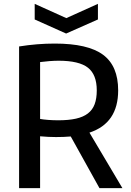

<svg xmlns="http://www.w3.org/2000/svg" viewBox="-20 -976 679 996"><path d="M160 -956 324 -882 488 -956V-875L323 -802L160 -875ZM347 -268Q311 -265 271 -265Q255 -265 231 -266Q207 -267 188 -269V0H79V-735Q173 -750 264 -750Q436 -750 514.5 -692Q593 -634 593 -507Q593 -337 444 -288L615 0H496ZM282 -352Q336 -352 374 -360.5Q412 -369 436 -387.5Q460 -406 471 -435.5Q482 -465 482 -507Q482 -589 436 -625Q390 -661 284 -661Q263 -661 236.5 -659Q210 -657 188 -654V-359Q204 -356 229.5 -354Q255 -352 282 -352Z"/></svg>

Font: Encode Sans Narrow
Style: Medium
Weight: 500
Designer: Pablo Impallari, Andres Torresi
Foundry: Pablo Impallari, Andres Torresi
Version: Version 1.000; ttfautohint (v1.00) -l 8 -r 50 -G 200 -x 14 -